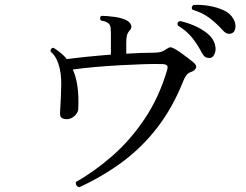

<svg xmlns="http://www.w3.org/2000/svg" viewBox="-20 -783 1040 812"><path d="M315 9Q307 7 303 0Q299 -7 302 -14Q380 -58 455.5 -124Q531 -190 591.5 -280Q652 -370 686 -484Q691 -500 687 -505.5Q683 -511 667 -512Q634 -513 586.5 -511.5Q539 -510 486 -507Q433 -504 381.5 -499.5Q330 -495 288 -489Q316 -427 311 -323Q311 -308 296 -293.5Q281 -279 262 -279Q249 -279 241 -284.5Q233 -290 234 -304Q234 -305 234 -308Q238 -369 239 -422Q240 -475 227 -513Q216 -547 194 -565Q192 -579 206 -581Q233 -565 255 -542Q257 -540 259 -537.5Q261 -535 262 -533Q299 -538 348 -543Q397 -548 449 -552V-642Q449 -653 448 -664.5Q447 -676 440 -683Q434 -688 427.5 -691Q421 -694 407 -696Q403 -701 403.5 -707Q404 -713 409 -716Q432 -716 464.5 -711.5Q497 -707 515 -697Q529 -690 534 -678Q539 -666 529 -655Q520 -645 517 -633.5Q514 -622 514 -604V-556Q546 -558 574 -559Q602 -560 624 -560Q648 -560 660 -563.5Q672 -567 680 -573Q694 -583 701 -583Q708 -583 723 -574Q732 -569 746.5 -558.5Q761 -548 775.5 -537Q790 -526 797 -520Q813 -507 809 -496Q805 -485 789 -479Q776 -475 768 -464.5Q760 -454 755 -440Q710 -327 644.5 -242.5Q579 -158 496 -97Q413 -36 315 9ZM870 -538Q861 -537 852 -540Q843 -543 834 -559Q816 -594 793 -623Q770 -652 732 -675Q727 -690 741 -694Q770 -688 801.5 -674.5Q833 -661 857.5 -641Q882 -621 889 -595Q895 -573 888 -556.5Q881 -540 870 -538ZM962 -643Q954 -639 944 -640.5Q934 -642 922 -655Q896 -684 866.5 -706.5Q837 -729 794 -742Q790 -747 791.5 -753Q793 -759 798 -762Q828 -764 862 -758.5Q896 -753 925 -740Q954 -727 967 -703Q978 -684 975.5 -666Q973 -648 962 -643Z"/></svg>

Font: Zen Old Mincho
Style: Regular
Weight: 400
Designer: Yoshimichi Ohira
Foundry: Positype
Version: Version 1.001